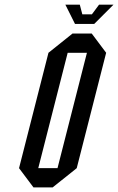

<svg xmlns="http://www.w3.org/2000/svg" viewBox="-20 -812 512 832"><path d="M125 0 62.5 -83.3 190 -583.3 294.2 -666.7H377.5L440 -583.3L312.5 -83.3L208.3 0ZM145.8 -83.3H229.2L356.7 -583.3H273.3ZM305 -708.3 263.3 -791.7H325.8L336.7 -750H378.3L409.2 -791.7H471.7L388.3 -708.3Z"/></svg>

Font: Yulong
Style: Italic
Weight: 400
Italic angle: -14.25°
Designer: GGBotNet
Foundry: f0n7.com
Version: 1.00